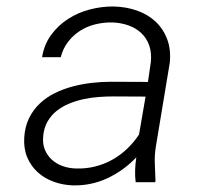

<svg xmlns="http://www.w3.org/2000/svg" viewBox="-20 -558 627 588"><path d="M395.5 0Q393.1 -19 393.8 -37.8Q394.5 -56.6 397.5 -76.2Q359.4 -36.1 310.1 -12.7Q260.7 10.7 204.1 9.8Q172.4 8.8 144.3 -1.5Q116.2 -11.7 95.5 -30.5Q74.7 -49.3 63.5 -75.9Q52.2 -102.5 54.2 -136.2Q56.2 -169.9 68.8 -195.8Q81.5 -221.7 101.6 -240.7Q121.6 -259.8 147.7 -272.7Q173.8 -285.6 202.6 -293.2Q231.4 -300.8 261.2 -304.2Q291 -307.6 319.3 -307.6L433.1 -307.1L441.9 -367.7Q444.8 -396.5 437 -418.7Q429.2 -440.9 413.1 -456.3Q397 -471.7 374 -480Q351.1 -488.3 323.7 -489.3Q296.9 -489.7 271.5 -483.4Q246.1 -477.1 225.1 -463.6Q204.1 -450.2 188.5 -429.9Q172.9 -409.7 166 -382.8H108.9Q115.2 -421.9 136.7 -451.2Q158.2 -480.5 188.5 -500Q218.8 -519.5 255.4 -529.1Q292 -538.6 329.1 -538.1Q367.2 -537.1 400.1 -525.4Q433.1 -513.7 456.5 -491.7Q480 -469.7 491.9 -438.2Q503.9 -406.7 500 -366.2L457.5 -110.4Q453.1 -83.5 454.1 -58.1Q455.1 -32.7 456.1 -6.3L455.6 0ZM212.9 -42Q242.7 -41 270.5 -47.9Q298.3 -54.7 323 -68.4Q347.7 -82 368.7 -101.8Q389.6 -121.6 405.8 -146L425.8 -262.2L326.7 -262.7Q305.7 -262.7 282.5 -261Q259.3 -259.3 236.3 -254.4Q213.4 -249.5 191.9 -240.7Q170.4 -231.9 153.6 -218.5Q136.7 -205.1 125.7 -186Q114.7 -167 112.3 -141.1Q109.9 -117.7 117.4 -99.6Q125 -81.5 138.9 -68.8Q152.8 -56.2 172.1 -49.3Q191.4 -42.5 212.9 -42Z"/></svg>

Font: Roboto Mono Light
Style: Italic
Weight: 300
Designer: Google
Version: Version 2.000985; 2015; ttfautohint (v1.3)